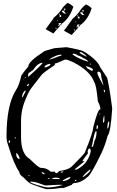

<svg xmlns="http://www.w3.org/2000/svg" viewBox="-20 -1272 817 1341"><path d="M444.3 -942.4Q546.9 -923.8 564.5 -913.1Q662.1 -852.5 680.7 -800.8L728.5 -728.5Q745.1 -659.2 763.7 -514.6Q752.9 -345.7 731.4 -323.2Q715.8 -260.7 687.5 -200.2Q623 -67.4 596.7 -40Q544.9 5.9 501 5.9Q482.4 10.7 482.4 18.6L421.9 42L414.1 40Q355.5 48.8 323.2 48.8H305.7Q293.9 48.8 202.1 14.6Q179.7 5.9 143.6 -33.2Q114.3 -52.7 114.3 -72.3Q77.1 -125 41 -245.1Q27.3 -284.2 27.3 -293L25.4 -315.4Q25.4 -538.1 90.8 -641.6Q112.3 -671.9 129.9 -746.1Q137.7 -759.8 177.7 -807.6Q177.7 -841.8 284.2 -910.2Q284.2 -916 360.4 -935.5ZM537.1 -908.2V-901.4Q577.1 -877 585.9 -877V-878.9Q553.7 -908.2 542 -908.2ZM487.3 -892.6V-890.6Q534.2 -858.4 594.7 -841.8V-844.7Q585 -857.4 558.6 -867.2Q558.6 -873 517.6 -887.7Q509.8 -896.5 497.1 -896.5H490.2ZM325.2 -855.5Q331.1 -855.5 391.6 -878.9L408.2 -883.8V-890.6H407.2Q376 -890.6 325.2 -858.4ZM127 -427.7V-313.5Q127 -196.3 188.5 -161.1Q249 -99.6 266.6 -99.6Q306.6 -99.6 332 -74.2L343.8 -72.3L359.4 -74.2L371.1 -62.5H373Q380.9 -62.5 393.6 -77.1Q457 -86.9 478.5 -106.4Q574.2 -201.2 574.2 -210.9Q630.9 -349.6 630.9 -381.8Q663.1 -507.8 678.7 -507.8H680.7V-514.6Q680.7 -530.3 663.1 -566.4Q653.3 -677.7 637.7 -699.2Q609.4 -778.3 490.2 -837.9Q452.1 -855.5 441.4 -855.5H432.6Q375 -829.1 366.2 -829.1Q362.3 -829.1 362.3 -817.4Q283.2 -765.6 270.5 -749L205.1 -665Q181.6 -635.7 162.1 -586.9Q127 -508.8 127 -427.7ZM175.8 -739.3V-737.3H179.7Q277.3 -824.2 277.3 -833H275.4Q244.1 -833 210 -781.2Q204.1 -781.2 189.5 -766.6Q175.8 -766.6 175.8 -739.3ZM605.5 -824.2V-822.3H615.2V-824.2L610.4 -829.1ZM291 -801.8V-800.8H293.9Q332 -809.6 332 -824.2L330.1 -826.2H326.2Q291 -818.4 291 -801.8ZM581.1 -810.5Q581.1 -794.9 619.1 -778.3H624Q628.9 -778.3 628.9 -785.2Q628.9 -796.9 581.1 -810.5ZM660.2 -766.6V-760.7Q660.2 -749 701.2 -675.8H702.1V-677.7L687.5 -733.4Q687.5 -771.5 668 -771.5H665ZM152.3 -728.5V-726.6H159.2V-732.4H155.3ZM145.5 -716.8V-711.9L148.4 -714.8V-716.8ZM168.9 -677.7V-671.9H172.9V-670.9Q181.6 -670.9 181.6 -685.5V-687.5H179.7ZM706.1 -646.5 704.1 -644.5V-643.6L708 -627.9H712.9V-639.6ZM134.8 -603.5V-595.7L138.7 -591.8Q138.7 -596.7 157.2 -629.9L159.2 -639.6H155.3Q139.6 -627 134.8 -603.5ZM673.8 -477.5V-472.7H676.8L680.7 -475.6V-477.5ZM706.1 -463.9Q699.2 -442.4 699.2 -418V-416H701.2Q709 -418.9 709 -429.7V-455.1L708 -463.9ZM729.5 -379.9V-375H735.4Q743.2 -403.3 743.2 -418V-422.9H740.2Q731.4 -422.9 729.5 -379.9ZM654.3 -379.9V-371.1H660.2L665 -384.8L661.1 -398.4H660.2Q654.3 -398.4 654.3 -379.9ZM622.1 -245.1Q632.8 -245.1 639.6 -288.1Q654.3 -312.5 654.3 -349.6V-352.5L651.4 -356.4Q639.6 -356.4 624 -260.7L622.1 -258.8L620.1 -245.1ZM82 -309.6V-308.6L85.9 -304.7H86.9L90.8 -308.6V-309.6L86.9 -313.5H85.9ZM41 -288.1V-277.3L44.9 -274.4H47.9L49.8 -282.2V-289.1L45.9 -293ZM591.8 -212.9 594.7 -202.1Q555.7 -152.3 555.7 -145.5H564.5L565.4 -147.5H567.4L569.3 -145.5V-144.5L505.9 -92.8L503.9 -87.9H505.9L507.8 -85.9H509.8Q540 -96.7 574.2 -131.8Q606.4 -173.8 612.3 -209L613.3 -213.9V-222.7Q613.3 -231.4 606.4 -234.4H603.5Q596.7 -234.4 591.8 -212.9ZM93.8 -204.1V-190.4Q93.8 -172.9 111.3 -161.1H116.2V-165Q115.2 -183.6 95.7 -204.1ZM558.6 -40V-35.2H560.5Q612.3 -71.3 612.3 -87.9H608.4Q578.1 -65.4 558.6 -40ZM403.3 -69.3V-67.4H417L421.9 -72.3V-74.2H417Q404.3 -74.2 403.3 -69.3ZM270.5 -70.3Q270.5 -59.6 291 -53.7V-55.7Q291 -66.4 271.5 -70.3ZM179.7 -49.8V-44.9L182.6 -42H186.5V-44.9L181.6 -49.8ZM418.9 -12.7V-7.8H427.7Q471.7 -18.6 471.7 -35.2H468.8Q456.1 -35.2 418.9 -12.7ZM345.7 -28.3V-22.5L366.2 -21.5H396.5V-24.4Q396.5 -28.3 377.9 -31.2H366.2ZM312.5 -26.4 326.2 -21.5V-24.4Q325.2 -29.3 316.4 -29.3ZM503.9 -12.7V-7.8H509.8L514.6 -12.7L510.7 -15.6H507.8ZM191.4 -3.9V-1Q191.4 4.9 237.3 19.5Q296.9 37.1 314.5 37.1Q351.6 37.1 414.1 21.5V18.6H387.7L295.9 23.4L237.3 2.9Q213.9 -3.9 191.4 -3.9ZM403.3 -1101.6Q399.4 -1098.6 396.5 -1096.7Q405.3 -1108.4 409.2 -1110.4V-1111.3H399.4L389.6 -1109.4L388.7 -1107.4L395.5 -1096.7L399.4 -1090.8L364.3 -1051.8L352.5 -1038.1L298.8 -1068.4L352.5 -1141.6Q353.5 -1143.6 354.5 -1146.5Q355.5 -1149.4 358.4 -1150.4Q397.5 -1185.5 410.6 -1207.5Q423.8 -1229.5 452.1 -1252Q477.5 -1241.2 492.2 -1224.6Q465.8 -1143.6 411.1 -1106.4V-1103.5L400.4 -1091.8L404.3 -1101.6ZM531.2 -1090.8Q527.3 -1087.9 524.4 -1085.9Q533.2 -1097.7 537.1 -1099.6V-1100.6H527.3L517.6 -1098.6L516.6 -1096.7L523.4 -1085.9L527.3 -1080.1L492.2 -1041L480.5 -1027.3L426.8 -1057.6L480.5 -1130.9Q481.4 -1133.8 482.4 -1136.2Q483.4 -1138.7 486.3 -1139.6Q525.4 -1174.8 538.6 -1196.8Q551.8 -1218.8 580.1 -1241.2Q605.5 -1230.5 620.1 -1213.9Q593.8 -1132.8 539.1 -1095.7V-1092.8L528.3 -1081.1L532.2 -1090.8ZM554.7 -1181.6Q574.2 -1203.1 556.6 -1201.2H553.7V-1198.2L559.6 -1189.5V-1188.5L554.7 -1186.5H543.9L541 -1183.6L540 -1181.6L541 -1179.7Q550.8 -1172.9 556.6 -1165Q556.6 -1170.9 571.3 -1165ZM426.8 -1192.4Q446.3 -1213.9 428.7 -1211.9H425.8V-1209L431.6 -1200.2V-1199.2L426.8 -1197.3H416L413.1 -1194.3L412.1 -1192.4L413.1 -1190.4Q422.9 -1183.6 428.7 -1175.8Q428.7 -1181.6 443.4 -1175.8ZM407.2 -1155.3Q409.2 -1165 404.3 -1167H400.4L396.5 -1164.1Q393.6 -1152.3 404.3 -1153.3L407.2 -1154.3ZM535.2 -1144.5Q537.1 -1154.3 532.2 -1156.2H528.3L524.4 -1153.3Q521.5 -1141.6 532.2 -1142.6L535.2 -1143.6ZM369.1 -1079.1 367.2 -1075.2 373 -1067.4H375L372.1 -1079.1ZM497.1 -1068.4 495.1 -1064.5 501 -1056.6H502.9L500 -1068.4ZM519.5 -1089.8 514.6 -1085V-1083L517.6 -1078.1L520.5 -1082L521.5 -1086.9ZM391.6 -1100.6 386.7 -1095.7V-1093.8L389.6 -1088.9L392.6 -1092.8L393.6 -1097.7ZM523.4 -1166 520.5 -1165Q520.5 -1158.2 522.5 -1157.2L526.4 -1158.2V-1161.1ZM395.5 -1176.8 392.6 -1175.8Q392.6 -1168.9 394.5 -1168L398.4 -1168.9V-1171.9ZM382.8 -1132.8H379.9V-1128.9L381.8 -1127H384.8V-1129.9ZM510.7 -1122.1H507.8V-1118.2L509.8 -1116.2H512.7V-1119.1Z"/></svg>

Font: Love Ya Like A Sister
Style: Regular
Weight: 400
Designer: Kimberly Geswein
Foundry: Kimberly Geswein
Version: Version 1.002 2007